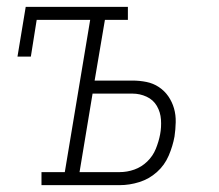

<svg xmlns="http://www.w3.org/2000/svg" viewBox="-20 -540 640 560"><path d="M101 0V-38H169L243 -482H87L70 -375H31L55 -520H353V-482H286L256 -305H366Q387 -305 407 -301Q427 -297 443.5 -286Q460 -275 471 -259Q482 -243 487.5 -224Q493 -205 492.5 -183.5Q492 -162 489 -142Q484 -114 472 -86Q460 -58 437.5 -38Q415 -18 386.5 -9Q358 0 329 0ZM212 -38H329Q351 -38 372 -45.5Q393 -53 409.5 -69Q426 -85 434.5 -106Q443 -127 447 -148Q451 -169 449.5 -191Q448 -213 437.5 -231Q427 -249 407.5 -258Q388 -267 366 -267H250Z"/></svg>

Font: Iosevka Etoile XLtObl
Style: Regular
Weight: 200
Italic angle: -9°
Designer: Belleve Invis
Foundry: Belleve Invis
Version: Version 15.5.2; ttfautohint (v1.8.4)